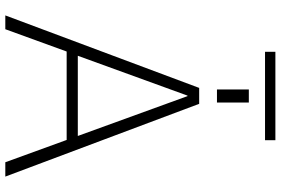

<svg xmlns="http://www.w3.org/2000/svg" viewBox="-187 -870 1057 723"><g transform="rotate(90 341.5 -508.5)"><path d="M317 -797V-917H366V-797ZM175 -978V-1017H508V-978ZM342 -686H340L190 -273H492ZM507 -231H174L90 0H38L311 -730H371L645 0H591Z"/></g></svg>

Font: M PLUS 1p Light
Style: Regular
Weight: 300
Version: Version 1.061